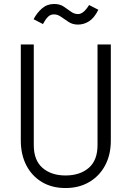

<svg xmlns="http://www.w3.org/2000/svg" viewBox="-20 -926 655 956"><path d="M531.8 -704.6V-226.2Q531.8 -154.9 503.1 -101.8Q474.4 -48.7 423.6 -19.2Q372.8 10.3 306.2 10.3Q238.5 10.3 188.5 -19.7Q138.5 -49.7 111 -103.1Q83.6 -156.4 83.6 -226.2V-704.6H148.2V-203.6Q148.2 -127.7 191.8 -90Q235.4 -52.3 306.2 -52.3Q377.9 -52.3 421.8 -90Q465.6 -127.7 465.6 -203.6V-704.6ZM368.2 -803.6Q342.1 -803.6 322.3 -816.2Q302.6 -828.7 285.1 -841.5Q267.7 -854.4 248.2 -854.4Q231.3 -854.4 218.7 -842.1Q206.2 -829.7 193.8 -806.2L147.2 -830.3Q164.1 -862.6 189.5 -884.4Q214.9 -906.2 249.7 -906.2Q277.4 -906.2 296.7 -893.6Q315.9 -881 332.6 -868.5Q349.2 -855.9 368.7 -855.9Q395.9 -855.9 423.6 -901L469.7 -877.4Q449.7 -836.9 423.8 -820.3Q397.9 -803.6 368.2 -803.6Z"/></svg>

Font: Fira Code Light
Style: Regular
Weight: 300
Monospace: yes
Designer: Carrois Corporate, Edenspiekermann AG, Nikita Prokopov
Foundry: Carrois Corporate, Edenspiekermann AG, Nikita Prokopov
Version: Version 6.000; ttfautohint (v1.8.2) -l 8 -r 50 -G 200 -x 14 